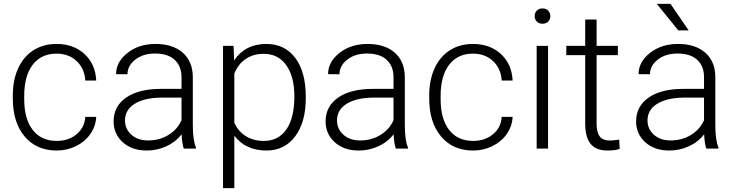

<svg xmlns="http://www.w3.org/2000/svg" viewBox="-20 -764 3777 987"><path d="M271.5 -39.6Q332.5 -39.6 373.8 -74Q415 -108.4 418.5 -163.1H474.6Q472.2 -114.7 444.3 -75Q416.5 -35.2 370.4 -12.7Q324.2 9.8 271.5 9.8Q167.5 9.8 106.7 -62.5Q45.9 -134.8 45.9 -256.8V-274.4Q45.9 -352.5 73.2 -412.6Q100.6 -472.7 151.6 -505.4Q202.6 -538.1 271 -538.1Q357.9 -538.1 414.3 -486.3Q470.7 -434.6 474.6 -350.1H418.5Q414.6 -412.1 373.8 -450.2Q333 -488.3 271 -488.3Q191.9 -488.3 148.2 -431.2Q104.5 -374 104.5 -271V-253.9Q104.5 -152.8 148.2 -96.2Q191.9 -39.6 271.5 -39.6Z M924.8 0Q916 -24.9 913.6 -73.7Q882.8 -33.7 835.2 -12Q787.6 9.8 734.4 9.8Q658.2 9.8 611.1 -32.7Q564 -75.2 564 -140.1Q564 -217.3 628.2 -262.2Q692.4 -307.1 807.1 -307.1H913.1V-367.2Q913.1 -423.8 878.2 -456.3Q843.3 -488.8 776.4 -488.8Q715.3 -488.8 675.3 -457.5Q635.3 -426.3 635.3 -382.3L576.7 -382.8Q576.7 -445.8 635.3 -491.9Q693.8 -538.1 779.3 -538.1Q867.7 -538.1 918.7 -493.9Q969.7 -449.7 971.2 -370.6V-120.6Q971.2 -43.9 987.3 -5.9V0ZM741.2 -42Q799.8 -42 845.9 -70.3Q892.1 -98.6 913.1 -146V-262.2H808.6Q721.2 -261.2 671.9 -230.2Q622.6 -199.2 622.6 -145Q622.6 -100.6 655.5 -71.3Q688.5 -42 741.2 -42Z M1551.8 -258.8Q1551.8 -135.3 1497.1 -62.7Q1442.4 9.8 1350.6 9.8Q1242.2 9.8 1184.6 -66.4V203.1H1126.5V-528.3H1180.7L1183.6 -453.6Q1240.7 -538.1 1349.1 -538.1Q1443.8 -538.1 1497.8 -466.3Q1551.8 -394.5 1551.8 -267.1ZM1493.2 -269Q1493.2 -370.1 1451.7 -428.7Q1410.2 -487.3 1335.9 -487.3Q1282.2 -487.3 1243.7 -461.4Q1205.1 -435.5 1184.6 -386.2V-132.8Q1205.6 -87.4 1244.6 -63.5Q1283.7 -39.6 1336.9 -39.6Q1410.6 -39.6 1451.9 -98.4Q1493.2 -157.2 1493.2 -269Z M2014.6 0Q2005.9 -24.9 2003.4 -73.7Q1972.7 -33.7 1925 -12Q1877.4 9.8 1824.2 9.8Q1748 9.8 1700.9 -32.7Q1653.8 -75.2 1653.8 -140.1Q1653.8 -217.3 1718 -262.2Q1782.2 -307.1 1897 -307.1H2002.9V-367.2Q2002.9 -423.8 1968 -456.3Q1933.1 -488.8 1866.2 -488.8Q1805.2 -488.8 1765.1 -457.5Q1725.1 -426.3 1725.1 -382.3L1666.5 -382.8Q1666.5 -445.8 1725.1 -491.9Q1783.7 -538.1 1869.1 -538.1Q1957.5 -538.1 2008.5 -493.9Q2059.6 -449.7 2061 -370.6V-120.6Q2061 -43.9 2077.1 -5.9V0ZM1831.1 -42Q1889.6 -42 1935.8 -70.3Q1981.9 -98.6 2002.9 -146V-262.2H1898.4Q1811 -261.2 1761.7 -230.2Q1712.4 -199.2 1712.4 -145Q1712.4 -100.6 1745.4 -71.3Q1778.3 -42 1831.1 -42Z M2412.1 -39.6Q2473.1 -39.6 2514.4 -74Q2555.7 -108.4 2559.1 -163.1H2615.2Q2612.8 -114.7 2585 -75Q2557.1 -35.2 2511 -12.7Q2464.8 9.8 2412.1 9.8Q2308.1 9.8 2247.3 -62.5Q2186.5 -134.8 2186.5 -256.8V-274.4Q2186.5 -352.5 2213.9 -412.6Q2241.2 -472.7 2292.2 -505.4Q2343.3 -538.1 2411.6 -538.1Q2498.5 -538.1 2554.9 -486.3Q2611.3 -434.6 2615.2 -350.1H2559.1Q2555.2 -412.1 2514.4 -450.2Q2473.6 -488.3 2411.6 -488.3Q2332.5 -488.3 2288.8 -431.2Q2245.1 -374 2245.1 -271V-253.9Q2245.1 -152.8 2288.8 -96.2Q2332.5 -39.6 2412.1 -39.6Z M2797.4 0H2738.8V-528.3H2797.4ZM2728.5 -681.2Q2728.5 -697.8 2739.3 -709.2Q2750 -720.7 2768.6 -720.7Q2787.1 -720.7 2798.1 -709.2Q2809.1 -697.8 2809.1 -681.2Q2809.1 -664.6 2798.1 -653.3Q2787.1 -642.1 2768.6 -642.1Q2750 -642.1 2739.3 -653.3Q2728.5 -664.6 2728.5 -681.2Z M3046.9 -663.6V-528.3H3156.2V-480.5H3046.9V-128.4Q3046.9 -84.5 3062.7 -63Q3078.6 -41.5 3115.7 -41.5Q3130.4 -41.5 3163.1 -46.4L3165.5 1.5Q3142.6 9.8 3103 9.8Q3043 9.8 3015.6 -25.1Q2988.3 -60.1 2988.3 -127.9V-480.5H2891.1V-528.3H2988.3V-663.6Z M3610.8 0Q3602.1 -24.9 3599.6 -73.7Q3568.8 -33.7 3521.2 -12Q3473.6 9.8 3420.4 9.8Q3344.2 9.8 3297.1 -32.7Q3250 -75.2 3250 -140.1Q3250 -217.3 3314.2 -262.2Q3378.4 -307.1 3493.2 -307.1H3599.1V-367.2Q3599.1 -423.8 3564.2 -456.3Q3529.3 -488.8 3462.4 -488.8Q3401.4 -488.8 3361.3 -457.5Q3321.3 -426.3 3321.3 -382.3L3262.7 -382.8Q3262.7 -445.8 3321.3 -491.9Q3379.9 -538.1 3465.3 -538.1Q3553.7 -538.1 3604.7 -493.9Q3655.8 -449.7 3657.2 -370.6V-120.6Q3657.2 -43.9 3673.3 -5.9V0ZM3427.2 -42Q3485.8 -42 3532 -70.3Q3578.1 -98.6 3599.1 -146V-262.2H3494.6Q3407.2 -261.2 3357.9 -230.2Q3308.6 -199.2 3308.6 -145Q3308.6 -100.6 3341.6 -71.3Q3374.5 -42 3427.2 -42ZM3520 -607.9H3466.8L3356.4 -744.1H3426.8Z"/></svg>

Font: RobotoDraft Light
Style: Regular
Weight: 300
Version: Version 2.001151; 2014